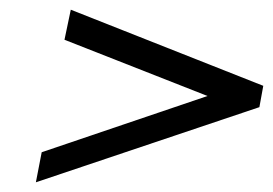

<svg xmlns="http://www.w3.org/2000/svg" viewBox="-20 -436 563 396"><path d="M408 -238 113 -354 126 -416 523 -259 515 -215 54 -60 66 -122Z"/></svg>

Font: Libertinus Serif SemiBold
Style: Italic
Weight: 600
Italic angle: -11.5°
Designer: Philipp H. Poll, Khaled Hosny
Foundry: Caleb Maclennan
Version: Version 7.051;RELEASE